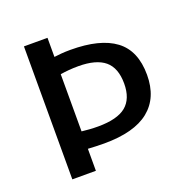

<svg xmlns="http://www.w3.org/2000/svg" viewBox="-110 -702 794 808"><g transform="rotate(-20 287.0 -298.0)"><path d="M80 0V-595.5H185.5V-510Q200.5 -512 218.5 -513.5Q236.5 -515 258.5 -515Q391 -515 458.5 -464.8Q526 -414.5 526 -306Q526 -203.5 459.5 -149.8Q393 -96 258 -96Q238.5 -96 220.8 -96.8Q203 -97.5 185.5 -98.5V0ZM258.5 -172Q344.5 -172 383.8 -204.2Q423 -236.5 423 -304.5Q423 -374.5 384.5 -406.8Q346 -439 266 -439Q243.5 -439 223.5 -437.2Q203.5 -435.5 185.5 -432.5V-176.5Q203.5 -174.5 221 -173.2Q238.5 -172 258.5 -172Z"/></g></svg>

Font: Encode Sans SC Condensed Thin Medium
Style: Regular
Weight: 500
Version: Version 3.002